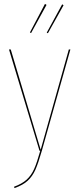

<svg xmlns="http://www.w3.org/2000/svg" viewBox="-20 -771 406 982"><path d="M194 0Q176 63 161 97Q146 131 121.5 153.5Q97 176 54 191L52 184Q93 169 116.5 147.5Q140 126 154.5 93.5Q169 61 186 0H182L26 -518H35L188 -5L332 -518H340ZM218 -746 139 -602 133 -605 210 -751ZM305 -744 225 -601 219 -604 298 -749Z"/></svg>

Font: Fira Sans Compressed Eight
Style: Regular
Weight: 100
Width: 1
Designer: bBox Type GmbH & Carrois Corporate GbR & Edenspiekermann AG
Foundry: bBox Type GmbH & Carrois Corporate GbR & Edenspiekermann AG
Version: Version 4.301